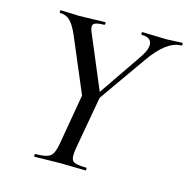

<svg xmlns="http://www.w3.org/2000/svg" viewBox="-95 -717 795 809"><g transform="rotate(15 302.5 -312.5)"><path d="M602 -625Q605 -625 605 -619Q605 -613 602 -613Q538 -613 469 -514L326 -311L285 -81Q277 -37 288 -24.5Q299 -12 347 -12Q350 -12 350 -6Q350 0 347 0Q334 0 297.5 -1Q261 -2 238 -2Q214 -2 176.5 -1Q139 0 126 0Q123 0 123 -6Q123 -12 126 -12Q174 -12 190.5 -25Q207 -38 214 -81L252 -301L150 -542Q133 -580 116 -596.5Q99 -613 73 -613Q70 -613 70 -619Q70 -625 73 -625Q85 -625 111.5 -623.5Q138 -622 151 -622Q174 -622 214 -623.5Q254 -625 266 -625Q268 -625 268.5 -622Q269 -619 268 -616Q267 -613 265 -613Q231 -613 221 -604.5Q211 -596 220 -573L320 -335L450 -525Q477 -565 471.5 -589Q466 -613 429 -613Q426 -613 426 -619Q426 -625 429 -625Q443 -625 477.5 -623.5Q512 -622 535 -622Q549 -622 569.5 -623.5Q590 -625 602 -625Z"/></g></svg>

Font: Cormorant Infant Book
Style: Italic
Weight: 500
Italic angle: -10°
Designer: Christian Thalmann (Catharsis Fonts)
Version: Version 1.000;PS 002.000;hotconv 1.0.88;makeotf.lib2.5.64775